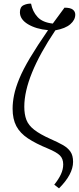

<svg xmlns="http://www.w3.org/2000/svg" viewBox="-20 -822 432 1051"><path d="M303 209 277 189Q301 159 313.5 132Q326 105 326 78Q326 47 308 29Q290 11 242 -9Q176 -36 133 -64.5Q90 -93 69.5 -131.5Q49 -170 49 -227Q49 -262 57 -301.5Q65 -341 85.5 -391Q106 -441 144.5 -505.5Q183 -570 243 -657Q177 -663 133 -689.5Q89 -716 89 -755Q89 -784 109 -793.5Q129 -803 150 -802Q158 -759 185.5 -729Q213 -699 269 -693Q299 -734 333 -780Q365 -780 378.5 -769.5Q392 -759 392 -742Q392 -713 365 -689.5Q338 -666 283 -656Q113 -403 113 -238Q113 -196 124.5 -166Q136 -136 167.5 -111.5Q199 -87 257 -61Q296 -44 323.5 -28.5Q351 -13 365.5 8Q380 29 380 64Q380 132 303 209Z"/></svg>

Font: Noto Serif SemiCondensed Light
Style: Regular
Weight: 300
Width: 4
Designer: Monotype Design Team
Foundry: Monotype Imaging Inc.
Version: Version 2.013